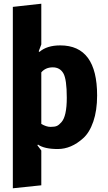

<svg xmlns="http://www.w3.org/2000/svg" viewBox="-20 -789 580 1032"><path d="M202 -123Q229 -107 251.5 -107Q274 -107 285.5 -112Q297 -117 310 -132Q339 -164 339 -263.5Q339 -363 320.5 -395Q302 -427 263.5 -427Q225 -427 202 -400ZM304 -545Q502 -545 502 -276Q502 -195 481.5 -135.5Q461 -76 427 -46Q363 12 290.5 12Q218 12 184 -12L181 -8L202 20V207L49 223V-752L202 -769V-550L188 -513L192 -510Q232 -545 304 -545Z"/></svg>

Font: Magra
Style: Bold
Weight: 600
Designer: Viviana Monsalve
Foundry: Viviana Monsalve
Version: Version 1.001